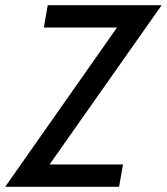

<svg xmlns="http://www.w3.org/2000/svg" viewBox="-61 -720 643 740"><path d="M562 -700 130 -86H413L398 0H-41L390 -614H108L123 -700Z"/></svg>

Font: Cabin
Style: Italic
Weight: 400
Designer: Pablo Impallari
Foundry: Pablo Impallari. www.impallari.com Igino Marini. www.ikern.com
Version: Version 1.005